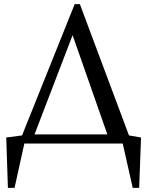

<svg xmlns="http://www.w3.org/2000/svg" viewBox="-20 -690 709 923"><path d="M600 -39 658 -29 649 213H618L570 0H97L50 213H18L10 -29L86 -39L339 -670H364ZM329 -521 146 -44H496Z"/></svg>

Font: Libra Serif Modern
Style: Regular
Weight: 400
Designer: Stefan Peev, Context Ltd
Foundry: Stefan Peev, Context Ltd
Version: Version 1.000